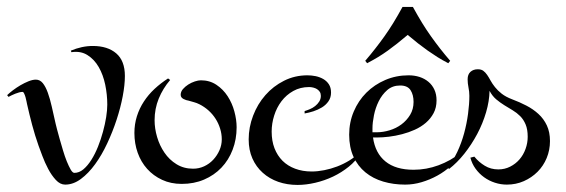

<svg xmlns="http://www.w3.org/2000/svg" viewBox="-30 -504 1600 543"><path d="M323.2 -289.1Q323.2 -264.2 317.1 -231.9Q311 -199.7 299.8 -165.5Q288.6 -131.3 273.2 -98.4Q257.8 -65.4 239 -39.6Q220.2 -13.7 198.7 2.2Q177.2 18.1 154.3 18.1Q140.1 18.1 127.9 4.9Q115.7 -8.3 106.2 -26.4Q96.7 -44.4 89.8 -63Q83 -81.5 79.1 -91.8Q68.8 -121.1 61 -150.4Q53.2 -179.7 46.4 -210Q45.9 -211.9 44.9 -217.5Q43.9 -223.1 42.2 -229Q40.5 -234.9 38.3 -239.5Q36.1 -244.1 34.2 -244.1Q29.8 -244.1 24.2 -242.7Q18.6 -241.2 13.2 -239Q7.8 -236.8 2.7 -234.4Q-2.4 -231.9 -5.9 -230L-9.8 -234.9Q-3.9 -240.7 6.3 -248.5Q16.6 -256.3 27.8 -262.9Q39.1 -269.5 50.8 -274.2Q62.5 -278.8 71.3 -278.8Q83 -278.8 91.1 -268.8Q99.1 -258.8 105.2 -241.9Q111.3 -225.1 116.5 -202.1Q121.6 -179.2 127.4 -153.8Q128.4 -149.9 131.3 -138.2Q134.3 -126.5 138.7 -111.1Q143.1 -95.7 148.2 -78.6Q153.3 -61.5 158.9 -47.6Q164.6 -33.7 169.9 -24.4Q175.3 -15.1 180.2 -15.1Q193.8 -15.1 205.8 -25.1Q217.8 -35.2 228.3 -51.8Q238.8 -68.4 247.1 -89.1Q255.4 -109.9 261.2 -131.3Q267.1 -152.8 270.3 -172.9Q273.4 -192.9 273.4 -208Q273.4 -236.3 267.6 -264.4Q261.7 -292.5 249.3 -314.2Q236.8 -335.9 217.5 -348.1Q198.2 -360.4 171.9 -356.4L170.4 -360.8Q185.5 -367.2 201.2 -370.6Q216.8 -374 232.4 -374Q274.4 -374 298.8 -353Q323.2 -332 323.2 -289.1Z M639.2 -144Q639.2 -109.9 627.9 -80.6Q616.7 -51.3 596.2 -29.8Q575.7 -8.3 547.1 3.9Q518.6 16.1 483.9 16.1Q453.1 16.1 428.5 4.6Q403.8 -6.8 386.2 -26.4Q368.7 -45.9 359.4 -72Q350.1 -98.1 350.1 -127.9Q350.1 -152.8 357.2 -175.3Q364.3 -197.8 377 -217Q389.6 -236.3 407.2 -252.7Q424.8 -269 445.3 -282.2L451.2 -277.8Q430.7 -253.9 418.9 -225.1Q407.2 -196.3 407.2 -164.1Q407.2 -140.6 414.3 -116.5Q421.4 -92.3 435.1 -72.3Q448.7 -52.2 469.2 -39.6Q489.7 -26.9 516.1 -26.9Q532.7 -26.9 547.4 -33.7Q562 -40.5 573 -52.2Q584 -64 590.6 -78.9Q597.2 -93.8 597.2 -109.9Q597.2 -125.5 592.5 -140.4Q587.9 -155.3 579.6 -168.2Q571.3 -181.2 559.6 -191.7Q547.9 -202.1 534.2 -209Q526.4 -212.9 519.3 -214.8Q512.2 -216.8 503.9 -219.2Q500.5 -219.7 496.6 -220.9Q492.7 -222.2 489.3 -223.9Q485.8 -225.6 483.4 -228.5Q481 -231.4 481 -235.8Q481 -244.6 487.3 -252Q493.7 -259.3 502.4 -264.9Q511.2 -270.5 521 -273.7Q530.8 -276.9 538.1 -276.9Q563 -276.9 582 -264.2Q601.1 -251.5 613.8 -231.9Q626.5 -212.4 632.8 -189Q639.2 -165.5 639.2 -144Z M989.3 -69.8Q976.6 -48.8 956.3 -32.5Q936 -16.1 911.9 -4.6Q887.7 6.8 861.6 12.9Q835.4 19 811.5 19Q782.2 19 757.1 10.3Q731.9 1.5 713.1 -15.4Q694.3 -32.2 683.8 -55.9Q673.3 -79.6 673.3 -109.9Q673.3 -144 685.8 -176.8Q698.2 -209.5 720.5 -234.9Q742.7 -260.3 773.2 -275.6Q803.7 -291 839.4 -291Q851.1 -291 862.8 -288.6Q874.5 -286.1 884.3 -280.5Q894 -274.9 900.1 -265.6Q906.2 -256.3 906.2 -242.2Q906.2 -228 898.9 -217.5Q891.6 -207 880.4 -200.2Q869.1 -193.4 856.2 -189.2Q843.3 -185.1 831.5 -183.1V-189.9Q838.4 -191.9 846.4 -195.3Q854.5 -198.7 861.3 -204.1Q868.2 -209.5 872.8 -216.8Q877.4 -224.1 877.4 -232.9Q877.4 -239.7 874.3 -244.4Q871.1 -249 866.5 -252Q861.8 -254.9 856 -256.3Q850.1 -257.8 844.2 -257.8Q819.3 -257.8 799.6 -246.8Q779.8 -235.8 766.1 -217.8Q752.4 -199.7 745.4 -177.2Q738.3 -154.8 738.3 -131.8Q738.3 -105.5 746.3 -84.7Q754.4 -64 769 -49.3Q783.7 -34.7 804.7 -26.9Q825.7 -19 851.6 -19Q868.2 -19 887 -22.7Q905.8 -26.4 923.6 -33.2Q941.4 -40 957.5 -49.8Q973.6 -59.6 985.4 -71.8Z M1276.4 -69.8Q1263.7 -51.3 1245.8 -35.2Q1228 -19 1206.8 -7.3Q1185.5 4.4 1162.4 11.2Q1139.2 18.1 1115.7 18.1Q1082.5 18.1 1053.7 9.5Q1024.9 1 1003.4 -16.6Q981.9 -34.2 969.7 -60.8Q957.5 -87.4 957.5 -123Q957.5 -158.2 970.5 -188.7Q983.4 -219.2 1006.1 -241.9Q1028.8 -264.6 1059.6 -277.8Q1090.3 -291 1125.5 -291Q1142.1 -291 1156.5 -286.4Q1170.9 -281.7 1181.6 -272.7Q1192.4 -263.7 1198.5 -250.5Q1204.6 -237.3 1204.6 -220.2Q1204.6 -199.7 1196.3 -184.1Q1188 -168.5 1174.3 -156.7Q1160.6 -145 1143.3 -137.2Q1126 -129.4 1107.2 -124.5Q1088.4 -119.6 1070.1 -117.4Q1051.8 -115.2 1036.6 -115.2H1024.9Q1031.2 -70.8 1060.1 -47.4Q1088.9 -23.9 1139.6 -23.9Q1175.8 -23.9 1210.2 -36.6Q1244.6 -49.3 1272.5 -71.8ZM1023.4 -129.9H1035.6Q1053.2 -129.9 1071.8 -135.5Q1090.3 -141.1 1105.2 -152.1Q1120.1 -163.1 1129.9 -179.2Q1139.6 -195.3 1139.6 -215.8Q1139.6 -235.8 1131.1 -249Q1122.6 -262.2 1101.6 -262.2Q1080.1 -262.2 1065.2 -249.3Q1050.3 -236.3 1041 -217.5Q1031.7 -198.7 1027.6 -178Q1023.4 -157.2 1023.4 -141.1ZM1002.9 -332Q1018.1 -349.6 1031.2 -366.5Q1044.4 -383.3 1057.1 -401.1Q1069.8 -418.9 1082.3 -439.2Q1094.7 -459.5 1108.4 -484.4H1137.7Q1151.4 -459.5 1163.8 -439.2Q1176.3 -418.9 1189 -401.1Q1201.7 -383.3 1214.8 -366.5Q1228 -349.6 1243.2 -332L1237.8 -325.2Q1220.7 -334 1206.8 -342.8Q1192.9 -351.6 1179.4 -361.1Q1166 -370.6 1152.3 -381.3Q1138.7 -392.1 1123 -405.3Q1107.4 -392.1 1093.8 -381.3Q1080.1 -370.6 1066.7 -360.8Q1053.2 -351.1 1039.1 -342.5Q1024.9 -334 1008.3 -325.2Z M1525.4 -105Q1525.4 -79.6 1516.1 -57.1Q1506.8 -34.7 1490.2 -18.1Q1473.6 -1.5 1451.4 8.3Q1429.2 18.1 1403.3 18.1Q1386.2 18.1 1369.6 12.7Q1353 7.3 1339.1 -2.7Q1325.2 -12.7 1314.9 -26.9Q1304.7 -41 1300.3 -58.1L1311.5 -61Q1324.2 -45.4 1341.1 -35.2Q1357.9 -24.9 1379.4 -24.9Q1397.5 -24.9 1412.8 -32.7Q1428.2 -40.5 1439.2 -53.2Q1450.2 -65.9 1456.3 -82.8Q1462.4 -99.6 1462.4 -117.2Q1462.4 -138.2 1456.5 -152.1Q1450.7 -166 1441.2 -175.5Q1431.6 -185.1 1419.9 -192.1Q1408.2 -199.2 1396.2 -206.5Q1384.3 -213.9 1373.3 -223.1Q1362.3 -232.4 1354.5 -247.1Q1354 -218.3 1344.7 -186.5Q1335.4 -154.8 1319.6 -125Q1303.7 -95.2 1283.2 -69.3Q1262.7 -43.5 1239.7 -25.9L1235.8 -32.7Q1251.5 -49.3 1263.2 -74.2Q1274.9 -99.1 1282.5 -126.7Q1290 -154.3 1293.7 -182.1Q1297.4 -210 1297.4 -232.9Q1297.4 -245.1 1294.9 -256.8Q1292.5 -268.6 1292.5 -279.8Q1292.5 -293.5 1300.5 -300.8Q1308.6 -308.1 1321.3 -308.1Q1331.1 -308.1 1336.9 -303.7Q1342.8 -299.3 1347.7 -292.2Q1352.5 -285.2 1357.4 -276.1Q1362.3 -267.1 1369.9 -257.6Q1377.4 -248 1388.9 -239Q1400.4 -230 1418.5 -223.1Q1439.5 -215.3 1458.7 -205.3Q1478 -195.3 1492.9 -181.6Q1507.8 -168 1516.6 -149.2Q1525.4 -130.4 1525.4 -105Z"/></svg>

Font: Montez
Style: Regular
Weight: 400
Designer: Astigmatic (AOETI)
Foundry: Astigmatic (AOETI)
Version: Version 1.000